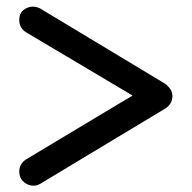

<svg xmlns="http://www.w3.org/2000/svg" viewBox="-20 -645 587 588"><path d="M103 -82Q90 -74 75 -77Q60 -80 49.5 -91Q39 -102 39 -120Q39 -143 60 -157L422 -374V-331L60 -546Q39 -559 39 -584Q39 -609 60 -619.5Q81 -630 103 -619L485 -389Q508 -372 508 -351Q508 -326 485 -312Z"/></svg>

Font: Comfortaa Medium
Style: Regular
Weight: 500
Designer: Johan Aakerlund
Foundry: Johan Aakerlund
Version: Version 3.104; ttfautohint (v1.8.1.43-b0c9)